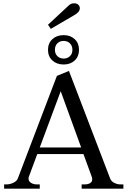

<svg xmlns="http://www.w3.org/2000/svg" viewBox="-20 -1144 773 1164"><path d="M288 -969 271 -994 386 -1101Q387 -1102 399 -1113Q411 -1124 430 -1124Q446 -1124 455 -1115Q464 -1106 464 -1094Q464 -1071 430 -1052ZM271 -842Q271 -882 297.5 -906.5Q324 -931 366 -931Q407 -931 433 -906.5Q459 -882 459 -842Q459 -802 433 -777.5Q407 -753 366 -753Q324 -753 297.5 -777.5Q271 -802 271 -842ZM313 -842Q313 -818 328 -803.5Q343 -789 366 -789Q389 -789 404 -803.5Q419 -818 419 -842Q419 -866 404 -881Q389 -896 366 -896Q343 -896 328 -881.5Q313 -867 313 -842ZM728 -26V0H475V-26H492Q514 -26 526.5 -34Q539 -42 539 -56Q539 -64 536 -73L486 -210H206L155 -73Q153 -69 153 -61Q153 -45 168 -35.5Q183 -26 203 -26H221V0H5V-26H20Q40 -26 61 -36Q82 -46 88 -62L325 -684L398 -714L648 -61Q654 -45 672.5 -35.5Q691 -26 710 -26ZM472 -250 348 -591 221 -250Z"/></svg>

Font: TavirajRegular
Style: Regular
Weight: 400
Designer: Katatrad Team
Foundry: CadsonDemak
Version: Version 1.000